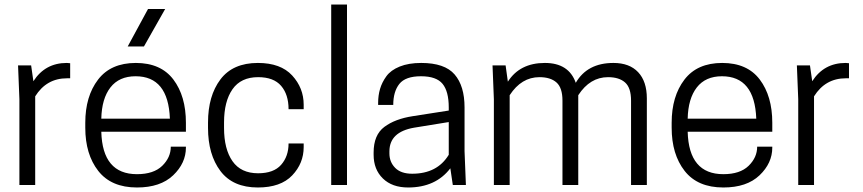

<svg xmlns="http://www.w3.org/2000/svg" viewBox="-20 -820 3825 851"><path d="M276 -541Q279 -541 282.5 -540.5Q286 -540 288 -540H291V-473H277Q186 -473 136 -393V0H66V-380L60 -530H118L128 -460Q180 -541 276 -541Z M804 -236H429Q434 -48 587 -48Q661 -48 699 -85Q737 -122 737 -170H804V-166Q804 -97 747.5 -43Q691 11 587 11Q473 11 415.5 -62.5Q358 -136 358 -254V-276Q358 -393 414.5 -467Q471 -541 582 -541Q693 -541 748.5 -467.5Q804 -394 804 -276ZM581 -482Q508 -482 469.5 -432.5Q431 -383 429 -294H733Q726 -482 581 -482ZM636 -780H712L618 -614H546Z M973 -253Q973 -159 1010.5 -105.5Q1048 -52 1124 -52Q1193 -52 1226 -89.5Q1259 -127 1259 -184H1326V-168Q1326 -96 1275 -42.5Q1224 11 1123 11Q1012 11 957 -62Q902 -135 902 -253V-277Q902 -395 957 -468Q1012 -541 1123 -541Q1224 -541 1275 -485.5Q1326 -430 1326 -356V-336H1259Q1259 -401 1226 -439.5Q1193 -478 1124 -478Q1048 -478 1010.5 -424.5Q973 -371 973 -277Z M1448 0V-800H1518V0Z M1987 0 1976 -74Q1911 11 1789 11Q1718 11 1677 -29Q1636 -69 1636 -134V-144Q1636 -222 1683.5 -257.5Q1731 -293 1809 -305L1969 -330V-344Q1969 -415 1941.5 -448.5Q1914 -482 1846 -482Q1777 -482 1750 -448Q1723 -414 1723 -355H1656V-364Q1656 -397 1664.5 -426Q1673 -455 1692.5 -482Q1712 -509 1751.5 -525Q1791 -541 1847 -541Q1951 -541 1995 -490Q2039 -439 2039 -344V-150L2045 0ZM1807 -50Q1918 -50 1969 -134V-279L1815 -254Q1706 -235 1706 -149V-140Q1706 -102 1731.5 -76Q1757 -50 1807 -50Z M2847 0H2777V-374Q2777 -431 2750.5 -454.5Q2724 -478 2675 -478Q2595 -478 2543 -398V0H2473V-374Q2473 -431 2446.5 -454.5Q2420 -478 2371 -478Q2291 -478 2239 -398V0H2169V-380L2163 -530H2221L2231 -458Q2284 -541 2395 -541Q2501 -541 2532 -453Q2583 -541 2699 -541Q2770 -541 2808.5 -500Q2847 -459 2847 -384Z M3403 -236H3028Q3033 -48 3186 -48Q3260 -48 3298 -85Q3336 -122 3336 -170H3403V-166Q3403 -97 3346.5 -43Q3290 11 3186 11Q3072 11 3014.5 -62.5Q2957 -136 2957 -254V-276Q2957 -393 3013.5 -467Q3070 -541 3181 -541Q3292 -541 3347.5 -467.5Q3403 -394 3403 -276ZM3180 -482Q3107 -482 3068.5 -432.5Q3030 -383 3028 -294H3332Q3325 -482 3180 -482Z M3728 -541Q3731 -541 3734.5 -540.5Q3738 -540 3740 -540H3743V-473H3729Q3638 -473 3588 -393V0H3518V-380L3512 -530H3570L3580 -460Q3632 -541 3728 -541Z"/></svg>

Font: Cooper Hewitt
Style: Book
Weight: 705
Designer: Village Type and Design LLC
Foundry: Cooper Hewitt Smithsonian Design Museum
Version: 1.000; ttfautohint (v1.8.1)